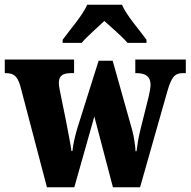

<svg xmlns="http://www.w3.org/2000/svg" viewBox="-25 -786 800 806"><path d="M238 -619V-606H318C337 -630 386 -672 413 -698C440 -674 496 -625 510 -606H590V-619C563 -657 506 -721 487 -766H341C322 -721 265 -657 238 -619ZM60 -426 172 0H287L371 -297L449 0H563L677 -401C695 -464 709 -479 743 -479H755V-536H543V-479H548C587 -479 607 -464 607 -430C607 -419 603 -397 599 -380L564 -240C556 -207 552 -182 548 -151H544C543 -173 538 -209 531 -236L448 -531H389L301 -252C292 -223 282 -183 279 -152H275C271 -182 261 -231 252 -279L229 -392C226 -407 222 -426 222 -437C222 -470 240 -479 275 -479H286V-536H-5V-479H-2C32 -479 47 -468 60 -426Z"/></svg>

Font: Noto Serif Armenian Condensed Black
Style: Regular
Weight: 900
Width: 3
Designer: Monotype Design Team
Foundry: Monotype Imaging Inc.
Version: Version 2.008